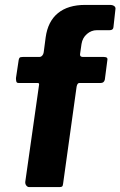

<svg xmlns="http://www.w3.org/2000/svg" viewBox="-20 -762 490 782"><path d="M403 -530Q413 -530 416 -526Q419 -522 417 -515L407 -438Q404 -424 390 -424H303Q295 -424 292 -409L237 -14Q236 -5 233 -2.5Q230 0 222 0H99Q92 0 87 -6.5Q82 -13 83 -22L139 -416Q141 -424 133 -424H56Q48 -424 46.5 -430Q45 -436 45 -444L56 -517Q57 -524 60 -527Q63 -530 73 -530H140Q147 -530 152 -535.5Q157 -541 158 -549L166 -610Q175 -675 216 -708.5Q257 -742 327 -742H428Q439 -742 445.5 -737Q452 -732 450 -723L442 -651Q441 -639 426 -639H374Q352 -639 334 -623.5Q316 -608 312 -583L306 -541Q305 -530 318 -530H403Z"/></svg>

Font: Libre Franklin
Style: Bold Italic
Weight: 700
Italic angle: -8°
Designer: Pablo Impallari, Rodrigo Fuenzalida, Nhung Nguyen
Foundry: Impallari Type
Version: Version 3.000